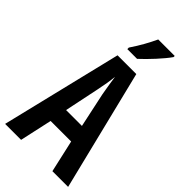

<svg xmlns="http://www.w3.org/2000/svg" viewBox="-287 -1004 1071 1071"><g transform="rotate(45 248.5 -468.5)"><path d="M401 -928V-937H271C250 -892 223 -842 187 -789V-777H264C308 -817 374 -888 401 -928ZM373 0H497L321 -714H173L0 0H126L168 -191H330ZM267 -501 311 -295H186L229 -502C238 -544 245 -586 248 -619C253 -585 259 -544 267 -501Z"/></g></svg>

Font: Noto Sans Armenian ExtraCondensed SemiBold
Style: Regular
Weight: 600
Width: 2
Designer: Monotype Design Team
Foundry: Monotype Imaging Inc.
Version: Version 2.008